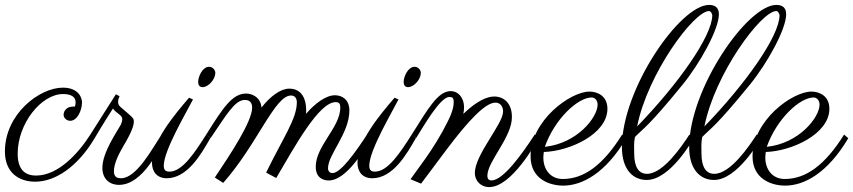

<svg xmlns="http://www.w3.org/2000/svg" viewBox="-30 -730 3475 782"><path d="M275 -296H270C230 -296 229 -265 229 -263C229 -249 242 -238 256 -238C285 -238 304 -281 304 -313C304 -333 289 -373 226 -373C131 -373 -10 -266 -10 -113C-10 -27 47 10 113 10C195 10 286 -50 356 -168L338 -182C289 -105 207 -15 117 -15C72 -15 42 -39 42 -104C42 -227 138 -347 227 -347C262 -347 278 -334 278 -313C278 -308 277 -302 275 -296Z M628 -182C592 -128 527 -4 463 -4C450 -4 434 -7 434 -32C434 -65 454 -103 473 -136C506 -191 515 -219 515 -234C515 -250 513 -249 460 -295C453 -301 451 -309 451 -315C451 -325 455 -334 457 -338L442 -346L338 -182L356 -168C388 -223 430 -288 430 -288C442 -269 468 -262 468 -245C468 -239 466 -232 463 -224C446 -192 387 -110 387 -46C387 0 418 23 454 23C554 23 617 -125 646 -168Z M847 -433C847 -445 836 -458 822 -458C794 -458 777 -417 777 -396C777 -384 783 -375 795 -375C819 -375 847 -407 847 -433ZM740 -332C680 -262 589 -154 589 -67C589 -30 610 -4 649 -4C733 -4 789 -101 827 -168L810 -182C762 -107 713 -31 660 -31C646 -31 637 -36 637 -55C637 -118 730 -273 756 -325Z M1216 -266C1217 -271 1217 -277 1217 -283C1217 -325 1200 -369 1148 -369C1113 -369 1071 -338 1035 -292C1031 -339 990 -349 973 -349C916 -349 879 -292 810 -182L828 -168C891 -260 926 -323 967 -323C985 -323 997 -314 997 -292C997 -235 908 -101 845 -7L879 15C1018 -142 1089 -341 1155 -341C1174 -341 1179 -326 1179 -313C1179 -246 1123 -169 1054 -27L1095 -5C1172 -136 1269 -314 1337 -314C1352 -314 1356 -306 1356 -292C1356 -211 1256 -136 1256 -51C1256 -9 1282 5 1309 5C1383 5 1458 -127 1483 -168L1465 -182C1419 -112 1358 -25 1324 -25C1315 -25 1306 -31 1306 -45C1306 -101 1393 -187 1393 -280C1393 -324 1364 -342 1334 -342C1298 -342 1254 -310 1216 -266Z M1684 -433C1684 -445 1673 -458 1659 -458C1631 -458 1614 -417 1614 -396C1614 -384 1620 -375 1632 -375C1656 -375 1684 -407 1684 -433ZM1577 -332C1517 -262 1426 -154 1426 -67C1426 -30 1447 -4 1486 -4C1570 -4 1626 -101 1664 -168L1647 -182C1599 -107 1550 -31 1497 -31C1483 -31 1474 -36 1474 -55C1474 -118 1567 -273 1593 -325Z M2055 -253C2055 -322 2009 -337 1984 -337C1956 -337 1915 -322 1857 -266C1859 -275 1860 -284 1860 -292C1860 -335 1834 -359 1806 -359C1753 -359 1713 -286 1647 -182L1665 -168C1692 -210 1762 -335 1800 -335C1812 -335 1818 -332 1818 -314C1818 -298 1813 -273 1793 -234C1768 -183 1731 -123 1699 -79L1642 0L1685 18C1716 -23 1786 -117 1786 -117C1879 -241 1947 -312 1988 -312C2008 -312 2019 -296 2019 -276C2019 -224 1904 -101 1904 -25C1904 6 1928 32 1962 32C2054 32 2150 -145 2166 -168L2148 -182C2097 -104 2020 5 1971 5C1963 5 1955 0 1955 -14C1955 -73 2055 -170 2055 -253Z M2185 -111C2290 -114 2444 -184 2444 -287C2444 -338 2405 -357 2371 -357C2293 -357 2131 -239 2131 -93C2131 -1 2208 26 2264 26C2341 26 2436 -24 2521 -167L2504 -182C2426 -57 2348 -1 2262 -1C2211 -1 2183 -41 2183 -88C2183 -96 2184 -104 2185 -111ZM2189 -132C2229 -245 2323 -333 2380 -333C2393 -333 2404 -321 2404 -304C2404 -252 2321 -146 2189 -132Z M2858 -710C2740 -710 2503 -368 2503 -131C2503 -36 2551 3 2604 3C2700 3 2792 -161 2796 -168L2778 -182C2746 -133 2671 -22 2605 -22C2572 -22 2553 -49 2553 -105C2553 -125 2551 -147 2556 -172C2592 -209 2609 -212 2750 -385C2821 -472 2898 -611 2898 -672C2898 -701 2880 -710 2858 -710ZM2565 -215C2607 -429 2796 -685 2858 -685C2865 -685 2871 -673 2871 -668C2871 -583 2731 -386 2565 -215Z M3132 -710C3014 -710 2777 -368 2777 -131C2777 -36 2825 3 2878 3C2974 3 3066 -161 3070 -168L3052 -182C3020 -133 2945 -22 2879 -22C2846 -22 2827 -49 2827 -105C2827 -125 2825 -147 2830 -172C2866 -209 2883 -212 3024 -385C3095 -472 3172 -611 3172 -672C3172 -701 3154 -710 3132 -710ZM2839 -215C2881 -429 3070 -685 3132 -685C3139 -685 3145 -673 3145 -668C3145 -583 3005 -386 2839 -215Z M3089 -111C3194 -114 3348 -184 3348 -287C3348 -338 3309 -357 3275 -357C3197 -357 3035 -239 3035 -93C3035 -1 3112 26 3168 26C3245 26 3340 -24 3425 -167L3408 -182C3330 -57 3252 -1 3166 -1C3115 -1 3087 -41 3087 -88C3087 -96 3088 -104 3089 -111ZM3093 -132C3133 -245 3227 -333 3284 -333C3297 -333 3308 -321 3308 -304C3308 -252 3225 -146 3093 -132Z"/></svg>

Font: Parisienne
Style: Regular
Weight: 400
Designer: Astigmatic (AOETI)
Foundry: Astigmatic (AOETI)
Version: Version 1.000